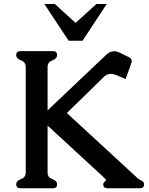

<svg xmlns="http://www.w3.org/2000/svg" viewBox="-20 -958 766 987"><path d="M208 -937.5H261.7L368.7 -840.3L475.6 -937.5H528.8L404.3 -748.5H333ZM224.6 -390.6 458.5 -612.3Q496.6 -647.9 522.9 -673.3Q543.9 -694.8 567.4 -694.8Q579.6 -694.8 591.3 -689L643.6 -663.6Q657.2 -655.3 657.2 -643.6Q657.2 -639.2 655.3 -634.3L626 -551.8L579.1 -571.3Q562.5 -578.1 549.3 -578.1Q529.8 -578.1 514.2 -563L323.7 -377L684.6 -44.4Q693.4 -35.6 707 -29.5Q720.7 -23.4 720.7 -10.3Q720.7 9.8 698.7 9.8H533.2Q510.7 9.8 510.7 -10.3Q510.7 -17.6 519.5 -25.4Q525.4 -30.8 525.9 -32.7Q525.9 -35.2 511.7 -47.9L224.6 -312.5V-71.3Q224.6 -45.9 249 -37.4Q273.4 -28.8 273.4 -10.3Q273.4 9.8 251.5 9.8H85.9Q63.5 9.8 63.5 -10.3Q63.5 -28.8 87.9 -37.4Q112.3 -45.9 112.3 -71.3V-613.8Q112.3 -638.7 87.9 -647.5Q63.5 -656.2 63.5 -675.3Q63.5 -695.3 85.9 -695.3H251.5Q273.4 -695.3 273.4 -675.3Q273.4 -656.2 249 -647.5Q224.6 -638.7 224.6 -613.8Z"/></svg>

Font: Caudex
Style: Bold
Weight: 700
Version: Version 1.01